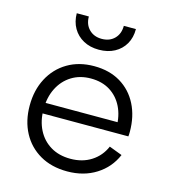

<svg xmlns="http://www.w3.org/2000/svg" viewBox="-116 -871 864 974"><g transform="rotate(15 316.5 -384.0)"><path d="M326.1 9.3Q243.6 9.3 183.1 -25.7Q122.5 -60.7 89.6 -122.4Q56.7 -184.1 56.7 -264.6Q56.7 -345.9 89.9 -408.5Q123 -471.2 182.7 -506.6Q242.4 -542.1 322.2 -542.1Q402.1 -542.1 460.5 -507.2Q518.8 -472.2 550.4 -410.1Q582 -348 582 -267.1Q582 -257.7 581.6 -252.1Q581.3 -246.5 580.7 -242.7H509.3Q510 -248.6 510.3 -255.8Q510.6 -263 510.6 -272.3Q510.6 -331.9 487.9 -378.2Q465.1 -424.4 423 -450.9Q380.8 -477.3 322.2 -477.3Q264.5 -477.3 221.1 -450.3Q177.6 -423.2 153.5 -375.3Q129.4 -327.4 129.4 -264.6Q129.4 -203.6 153.3 -156.7Q177.2 -109.8 221.2 -83.3Q265.2 -56.8 325.5 -56.8Q388.5 -56.8 434.8 -86.6Q481.1 -116.3 503.3 -168.2L571.7 -142.3Q541.8 -72 477.2 -31.4Q412.6 9.3 326.1 9.3ZM102.2 -242.7V-298.1H559.1L580 -242.7ZM476.9 -778.4Q477.2 -733.7 457.9 -700Q438.5 -666.3 403.5 -647.4Q368.4 -628.5 321.5 -628.5Q275.3 -628.5 240.4 -647.6Q205.6 -666.6 186 -700.3Q166.5 -734 166.2 -778.4H229.7Q229.7 -736.5 255.2 -711Q280.7 -685.5 321.5 -685.5Q362.9 -685.5 388.2 -711Q413.4 -736.5 413.4 -778.4Z"/></g></svg>

Font: Hepta Slab ExtraLight
Style: Regular
Weight: 200
Designer: Michael LaGattuta
Foundry: Michael LaGattuta
Version: Version 1.100